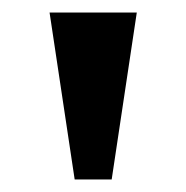

<svg xmlns="http://www.w3.org/2000/svg" viewBox="-20 -734 297 306"><path d="M99 -448H158L198 -714H59Z"/></svg>

Font: Noto Serif Armenian Condensed
Style: Bold
Weight: 700
Width: 3
Designer: Monotype Design Team
Foundry: Monotype Imaging Inc.
Version: Version 2.008